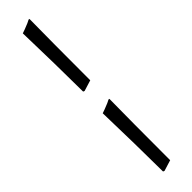

<svg xmlns="http://www.w3.org/2000/svg" viewBox="-334 -725 914 914"><g transform="rotate(-45 122.5 -268.5)"><path d="M156 -340 101 -323 94 -326Q93 -508 87 -725Q92 -727 107 -732Q144 -746 153 -752L158 -751Q156 -609 156 -340ZM156 198 101 215 94 212Q93 30 87 -187Q92 -189 107 -194Q144 -208 153 -214L158 -213Q156 -71 156 198Z"/></g></svg>

Font: Almendra SC
Style: Bold
Weight: 700
Designer: Ana Sanfelippo
Foundry: Ana Sanfelippo
Version: Version 1.003